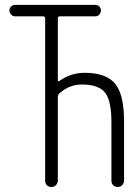

<svg xmlns="http://www.w3.org/2000/svg" viewBox="-20 -750 540 770"><path d="M40 -684.6Q31.2 -684.6 24.4 -691.9Q17.6 -699.2 17.6 -708Q17.6 -716.8 24.4 -723.6Q31.2 -730.5 40 -730.5H363.3Q372.1 -730.5 378.4 -723.6Q384.8 -716.8 384.8 -708Q384.8 -699.2 378.4 -691.9Q372.1 -684.6 363.3 -684.6H219.7Q211.9 -684.6 211.9 -675.8V-428.7Q211.9 -420.9 218.8 -425.8Q264.6 -458 319.3 -458Q405.3 -458 441.4 -414.6Q477.5 -371.1 477.5 -263.7V-25.4Q477.5 -15.6 470.2 -7.8Q462.9 0 452.1 0Q442.4 0 434.6 -6.8Q426.8 -13.7 426.8 -25.4V-261.7Q426.8 -346.7 400.9 -378.9Q375 -411.1 308.6 -411.1Q256.8 -411.1 217.8 -375Q211.9 -369.1 211.9 -360.4V-25.4Q211.9 -15.6 204.6 -7.8Q197.3 0 185.5 0Q175.8 0 168.5 -6.8Q161.1 -13.7 161.1 -25.4V-675.8Q161.1 -684.6 152.3 -684.6Z"/></svg>

Font: Rounded-X Mgen+ 1m light
Style: Regular
Weight: 200
Designer: [Source Han Sans]
Ryoko NISHIZUKA  (kana & ideographs); Paul D. Hunt (Latin, Greek & Cyrillic); Wenlong ZHANG  (bopomofo
Version: Version 1.059.20150602